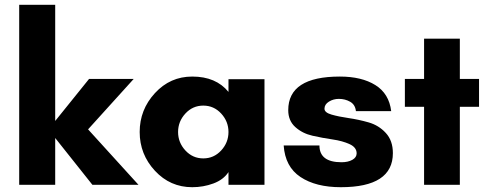

<svg xmlns="http://www.w3.org/2000/svg" viewBox="-20 -770 2036 800"><path d="M210 -195V0H60V-750H210V-266L351 -441H537L347 -231L557 0H365Z M901.5 -143Q932 -176 932 -220Q932 -264 901.5 -297Q871 -330 827 -330Q783 -330 752.5 -297Q722 -264 722 -220Q722 -176 752.5 -143Q783 -110 827 -110Q871 -110 901.5 -143ZM1082 -440V0H932V-53Q911 -21 869 -5.5Q827 10 781 10Q689 10 625.5 -58.5Q562 -127 562 -220Q562 -313 625.5 -382Q689 -451 781 -451Q880 -451 932 -387V-440Z M1610 -307H1463Q1460 -334 1439 -346Q1418 -358 1392 -358Q1369 -358 1350.5 -346.5Q1332 -335 1332 -317Q1332 -301 1361.5 -292.5Q1391 -284 1432.5 -278Q1474 -272 1516 -260Q1558 -248 1587.5 -216Q1617 -184 1617 -132Q1617 10 1400 10Q1296 10 1232 -32.5Q1168 -75 1162 -164H1311Q1311 -94 1403 -94Q1430 -94 1448 -104Q1466 -114 1466 -131Q1466 -156 1436.5 -169.5Q1407 -183 1365.5 -189Q1324 -195 1282 -204.5Q1240 -214 1210.5 -240.5Q1181 -267 1181 -311Q1181 -451 1396 -451Q1487 -451 1544 -415.5Q1601 -380 1610 -307Z M1896 -325V0H1747V-325H1667V-441H1747V-609H1896V-441H1976V-325Z"/></svg>

Font: Puffins on Iceburgs(2)
Style: on-Iceburgs-Bold
Weight: 700
Version: Version 1.0